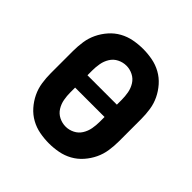

<svg xmlns="http://www.w3.org/2000/svg" viewBox="-148 -646 771 771"><g transform="rotate(45 237.5 -260.0)"><path d="M238 8Q211 8 184.5 3Q158 -2 134.5 -15Q111 -28 93 -48.5Q75 -69 63.5 -93Q52 -117 48 -143.5Q44 -170 44 -197V-323Q44 -350 48 -376.5Q52 -403 63.5 -427Q75 -451 93 -471.5Q111 -492 134.5 -505Q158 -518 184.5 -523Q211 -528 238 -528Q264 -528 290.5 -523Q317 -518 340.5 -505Q364 -492 382 -471.5Q400 -451 411.5 -427Q423 -403 427 -376.5Q431 -350 431 -323V-197Q431 -170 427 -143.5Q423 -117 411.5 -93Q400 -69 382 -48.5Q364 -28 340.5 -15Q317 -2 290.5 3Q264 8 238 8ZM321 -295V-323Q321 -342 317.5 -361.5Q314 -381 303.5 -398Q293 -415 275 -424Q257 -433 238 -433Q218 -433 200 -424Q182 -415 171.5 -398Q161 -381 157.5 -361.5Q154 -342 154 -323V-295ZM238 -87Q257 -87 275 -96Q293 -105 303.5 -122Q314 -139 317.5 -158.5Q321 -178 321 -197V-225H154V-197Q154 -178 157.5 -158.5Q161 -139 171.5 -122Q182 -105 200 -96Q218 -87 238 -87Z"/></g></svg>

Font: Iosevka QP
Style: Bold
Weight: 700
Designer: Belleve Invis
Foundry: Belleve Invis
Version: Version 20.0.0; ttfautohint (v1.8.4)